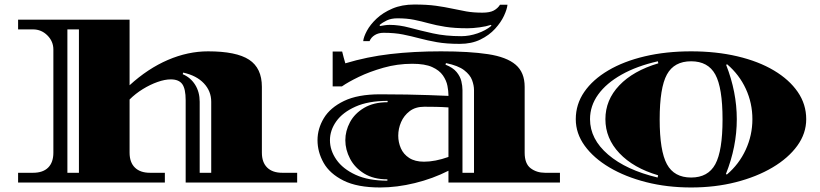

<svg xmlns="http://www.w3.org/2000/svg" viewBox="-20 -807 3625 849"><path d="M60 0V-43H126Q170 -43 193 -66Q216 -89 216 -132V-588Q216 -624 189.5 -650.5Q163 -677 126 -677H60V-720H553V-430Q634 -504 722.5 -542Q811 -580 900 -580Q1025 -580 1081.5 -543Q1138 -506 1138 -423V-132Q1138 -89 1161.5 -66Q1185 -43 1228 -43H1294V0H801V-364Q801 -414 786 -435Q771 -456 735 -456Q709 -456 676.5 -444.5Q644 -433 611.5 -413Q579 -393 553 -367V-132Q553 -89 576.5 -66Q600 -43 643 -43H709V0ZM278 -43H329V-677H278ZM863 -43H914V-357Q914 -404 881.5 -438.5Q849 -473 790 -486L788 -479Q823 -464 843 -432Q863 -400 863 -357Z M1661 22Q1560 22 1499 -8.5Q1438 -39 1411 -87Q1384 -135 1384 -187Q1384 -238 1412 -284.5Q1440 -331 1501 -360.5Q1562 -390 1661 -390Q1727 -390 1778.5 -389Q1830 -388 1874.5 -386.5Q1919 -385 1963 -383V-386Q1963 -404 1958.5 -427.5Q1954 -451 1938.5 -473.5Q1923 -496 1891 -510.5Q1859 -525 1803 -525Q1737 -525 1675.5 -507.5Q1614 -490 1566.5 -467Q1519 -444 1492 -425H1451V-579H1493Q1495 -571 1499.5 -553.5Q1504 -536 1507 -527Q1603 -556 1706 -568Q1809 -580 1930 -580Q2056 -580 2138 -567.5Q2220 -555 2260 -521Q2300 -487 2300 -423V-132Q2300 -83 2326.5 -63Q2353 -43 2390 -43H2456V0H1963V-52Q1894 -17 1814.5 2.5Q1735 22 1661 22ZM2025 -43H2076V-409Q2076 -429 2067.5 -452.5Q2059 -476 2032.5 -496.5Q2006 -517 1952 -528L1950 -521Q1983 -508 1999 -488.5Q2015 -469 2020 -448Q2025 -427 2025 -409ZM1693 -8V-14Q1632 -14 1590.5 -39.5Q1549 -65 1528 -105Q1507 -145 1507 -187Q1507 -228 1527.5 -266.5Q1548 -305 1590 -330Q1632 -355 1694 -355V-361Q1609 -361 1552 -335.5Q1495 -310 1467 -270.5Q1439 -231 1439 -187Q1439 -142 1467.5 -101Q1496 -60 1552.5 -34Q1609 -8 1693 -8ZM1741 -207Q1741 -178 1752.5 -151.5Q1764 -125 1789.5 -108.5Q1815 -92 1855 -92Q1904 -92 1963 -113V-332Q1935 -334 1908 -334.5Q1881 -335 1856 -335Q1817 -335 1791.5 -315.5Q1766 -296 1753.5 -267Q1741 -238 1741 -207ZM2013 -613Q1954 -613 1912 -620.5Q1870 -628 1834.5 -637.5Q1799 -647 1762 -654.5Q1725 -662 1676 -662Q1654 -662 1637.5 -652Q1621 -642 1614 -625H1586Q1588 -644 1602.5 -671Q1617 -698 1645 -724.5Q1673 -751 1715 -769Q1757 -787 1812 -787Q1868 -787 1907.5 -781.5Q1947 -776 1979 -769Q2011 -762 2042 -756.5Q2073 -751 2113 -751Q2146 -751 2163.5 -760.5Q2181 -770 2191 -786H2224Q2222 -766 2208.5 -737Q2195 -708 2169 -679.5Q2143 -651 2104 -632Q2065 -613 2013 -613ZM2020 -647Q2055 -647 2091.5 -659.5Q2128 -672 2153 -693L2151 -697Q2130 -690 2100 -686Q2070 -682 2048 -682Q1990 -682 1949 -688.5Q1908 -695 1875.5 -704Q1843 -713 1811 -719.5Q1779 -726 1738 -726Q1710 -726 1691 -717Q1672 -708 1658 -696L1661 -692Q1672 -694 1682.5 -695.5Q1693 -697 1703 -697Q1745 -697 1791.5 -684.5Q1838 -672 1894 -659.5Q1950 -647 2020 -647Z M3036 22Q2930 22 2837.5 -1.5Q2745 -25 2675 -66.5Q2605 -108 2565.5 -162.5Q2526 -217 2526 -280Q2526 -346 2563.5 -400.5Q2601 -455 2669.5 -495.5Q2738 -536 2831.5 -558Q2925 -580 3036 -580Q3147 -580 3240.5 -558Q3334 -536 3402 -495.5Q3470 -455 3507.5 -400.5Q3545 -346 3545 -280Q3545 -217 3505.5 -162.5Q3466 -108 3396 -66.5Q3326 -25 3234 -1.5Q3142 22 3036 22ZM2888 -22 2890 -32Q2781 -64 2719 -129.5Q2657 -195 2657 -280Q2657 -365 2718.5 -429.5Q2780 -494 2891 -527L2889 -536Q2796 -515 2728.5 -477Q2661 -439 2625 -389Q2589 -339 2589 -280Q2589 -192 2669 -123.5Q2749 -55 2888 -22ZM3036 -22Q3111 -22 3143 -81Q3175 -140 3175 -279Q3175 -419 3143 -477.5Q3111 -536 3036 -536Q2961 -536 2929 -477.5Q2897 -419 2897 -279Q2897 -140 2929 -81Q2961 -22 3036 -22ZM3194 -35Q3248 -81 3277.5 -145Q3307 -209 3307 -280Q3307 -351 3278 -414Q3249 -477 3195 -523L3191 -520Q3238 -400 3238 -280Q3238 -158 3190 -38Z"/></svg>

Font: Diplomata
Style: Regular
Weight: 400
Designer: Eduardo Rodriguez Tunni
Foundry: Eduardo Rodriguez Tunni
Version: Version 1.002; ttfautohint (v1.8.4.7-5d5b);gftools[0.9.23]